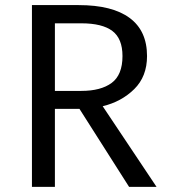

<svg xmlns="http://www.w3.org/2000/svg" viewBox="-20 -726 655 746"><path d="M551.3 -508.2Q551.3 -428.7 501.5 -379.7Q451.8 -330.8 379 -313.3L588.2 0H481.5L288.7 -303.1H193.3V0H104.1V-706.2H285.6Q416.4 -706.2 483.8 -656.2Q551.3 -606.2 551.3 -508.2ZM455.9 -508.2Q455.9 -575.9 416.7 -605.6Q377.4 -635.4 295.9 -635.4H193.3V-372.8H295.9Q371.8 -372.8 413.8 -403.8Q455.9 -434.9 455.9 -508.2Z"/></svg>

Font: FiraCode Nerd Font
Style: Regular
Weight: 400
Designer: Carrois Corporate, Edenspiekermann AG, Nikita Prokopov
Foundry: Carrois Corporate, Edenspiekermann AG, Nikita Prokopov
Version: Version 6.002;Nerd Fonts 3.4.0